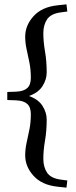

<svg xmlns="http://www.w3.org/2000/svg" viewBox="-20 -727 348 884"><path d="M13.5 -266.5V-303.5L54.5 -305Q89 -306.5 105.5 -321.5Q122 -336.5 122 -368.5Q122 -406.5 115.5 -438.8Q109 -471 102.5 -500.2Q96 -529.5 96 -558.5Q96 -610 134.5 -652.5Q173 -695 244.5 -702.5L286 -707L290 -674L260 -670Q214 -664 196.8 -638Q179.5 -612 179.5 -574.5Q179.5 -535 187.2 -490.5Q195 -446 195 -393.5Q195 -360.5 175.5 -330.2Q156 -300 113.5 -285Q156 -270 175.5 -239.8Q195 -209.5 195 -176.5Q195 -124 187.2 -79.5Q179.5 -35 179.5 4.5Q179.5 42 196.8 68Q214 94 260 100L290 104L286 137L244.5 132.5Q173 125 134.5 82.5Q96 40 96 -11.5Q96 -40.5 102.5 -69.8Q109 -99 115.5 -131.2Q122 -163.5 122 -201.5Q122 -233.5 105.5 -248.5Q89 -263.5 54.5 -265Z"/></svg>

Font: Newsreader Text Medium
Style: Regular
Weight: 500
Designer: Hugues Gentile
Foundry: Production Type
Version: Version 1.001